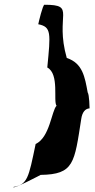

<svg xmlns="http://www.w3.org/2000/svg" viewBox="-20 -740 399 808"><path d="M36 47C34 58 151 -4 151 -4C292 -6 293 -54 322 -240C326 -268 339 -283 357 -284C357 -284 356 -342 349 -351C337 -416 328 -474 261 -496C209 -678 304 -720 167 -720C160 -720 143 -648 141 -638C197 -627 193 -600 179 -456C231 -428 203 -314 218 -295C197 -274 190 -162 130 -134C100 10 96 36 36 47Z"/></svg>

Font: Ampere
Style: SCCndIta
Weight: 400
Version: Version 1